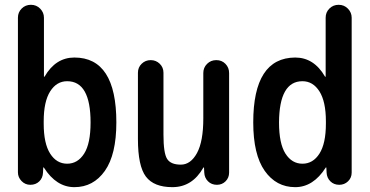

<svg xmlns="http://www.w3.org/2000/svg" viewBox="-20 -770 1540 800"><path d="M162.1 -264.6V-254.9Q162.1 -171.9 189 -129.9Q215.8 -87.9 259.8 -87.9Q303.7 -87.9 330.6 -129.9Q357.4 -171.9 357.4 -259.8Q357.4 -431.6 259.8 -431.6Q215.8 -431.6 189 -389.2Q162.1 -346.7 162.1 -264.6ZM106.4 0Q85 0 69.8 -15.6Q54.7 -31.2 54.7 -51.8V-696.3Q54.7 -718.8 70.3 -734.4Q85.9 -750 108.9 -750Q131.8 -750 147.5 -733.9Q163.1 -717.8 163.1 -696.3V-451.2Q163.1 -450.2 164.1 -450.2Q166 -450.2 166 -451.2Q211.9 -530.3 290 -530.3Q464.8 -530.3 464.8 -259.8Q464.8 -126 417 -58.1Q369.1 9.8 290 9.8Q214.8 9.8 163.1 -71.3Q163.1 -72.3 161.1 -72.3H160.2L159.2 -50.8Q158.2 -28.3 143.6 -14.2Q128.9 0 106.4 0Z M698.2 9.8Q621.1 9.8 587.9 -34.2Q554.7 -78.1 554.7 -190.4V-466.8Q554.7 -489.3 570.3 -504.4Q585.9 -519.5 607.9 -519.5Q629.9 -519.5 645.5 -504.4Q661.1 -489.3 661.1 -466.8V-209Q661.1 -131.8 676.3 -107.9Q691.4 -84 733.4 -84Q774.4 -84 800.8 -132.3Q827.1 -180.7 827.1 -276.4V-465.8Q827.1 -488.3 842.8 -503.9Q858.4 -519.5 881.3 -519.5Q904.3 -519.5 919.4 -503.9Q934.6 -488.3 934.6 -465.8V-50.8Q934.6 -29.3 919.9 -14.6Q905.3 0 883.8 0Q861.3 0 846.7 -14.6Q832 -29.3 831.1 -50.8L830.1 -71.3Q830.1 -72.3 829.1 -72.3Q827.1 -72.3 827.1 -71.3Q781.2 9.8 698.2 9.8Z M1240.2 -431.6Q1143.6 -431.6 1142.6 -259.8Q1142.6 -171.9 1169.4 -129.9Q1196.3 -87.9 1240.2 -87.9Q1284.2 -87.9 1311 -129.9Q1337.9 -171.9 1337.9 -254.9V-264.6Q1337.9 -346.7 1311 -389.2Q1284.2 -431.6 1240.2 -431.6ZM1210 9.8Q1130.9 9.8 1083 -58.1Q1035.2 -126 1035.2 -259.8Q1035.2 -529.3 1210 -530.3Q1288.1 -530.3 1334 -451.2Q1334 -450.2 1335.9 -450.2Q1336.9 -450.2 1336.9 -451.2V-696.3Q1336.9 -718.8 1352.5 -734.4Q1368.2 -750 1391.1 -750Q1414.1 -750 1429.7 -733.9Q1445.3 -717.8 1445.3 -696.3V-50.8Q1445.3 -29.3 1430.2 -14.6Q1415 0 1393.6 0Q1371.1 0 1356.4 -14.6Q1341.8 -29.3 1340.8 -50.8L1339.8 -71.3Q1339.8 -72.3 1338.9 -72.3Q1336.9 -72.3 1336.9 -71.3Q1285.2 9.8 1210 9.8Z"/></svg>

Font: Rounded Mgen+ 1m medium
Style: Regular
Weight: 500
Designer: [Source Han Sans]
Ryoko NISHIZUKA  (kana & ideographs); Paul D. Hunt (Latin, Greek & Cyrillic); Wenlong ZHANG  (bopomofo
Version: Version 1.059.20150602